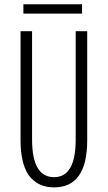

<svg xmlns="http://www.w3.org/2000/svg" viewBox="-20 -842 490 874"><path d="M86.5 -822.5H353.5V-780H86.5ZM226 11Q194.5 11 168.8 1Q143 -9 120.8 -32.2Q98.5 -55.5 86 -99Q73.5 -142.5 73.5 -203.5V-700H126V-207Q126 -35.5 226 -35.5Q324.5 -35.5 324.5 -205.5V-700H377V-203.5Q377 11 226 11Z"/></svg>

Font: League Mono Condensed UltraLight
Style: Regular
Weight: 200
Width: 1
Designer: Tyler Finck
Foundry: The League of Moveable Type / Tyler Finck
Version: Version 2.210